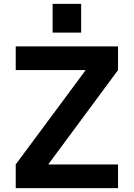

<svg xmlns="http://www.w3.org/2000/svg" viewBox="-20 -969 689 989"><path d="M61 -122 420 -606V-608H61V-730H588V-608L230 -124V-122H588V0H61ZM251 -949H398V-801H251Z"/></svg>

Font: Enso
Style: Bold
Weight: 700
Designer: Coji Morishita
Foundry: UNDERFOREST DESIGN
Version: Version 1.000